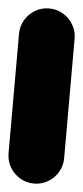

<svg xmlns="http://www.w3.org/2000/svg" viewBox="-49 -659 297 688"><g transform="rotate(5 100.0 -315.0)"><path d="M0 -100H200V-530H0ZM100 -200Q73 -200 50 -186.5Q27 -173 13.5 -150Q0 -127 0 -100Q0 -73 13.5 -50Q27 -27 50 -13.5Q73 0 100 0Q127 0 150 -13.5Q173 -27 186.5 -50Q200 -73 200 -100Q200 -127 186.5 -150Q173 -173 150 -186.5Q127 -200 100 -200ZM100 -630Q73 -630 50 -616.5Q27 -603 13.5 -580Q0 -557 0 -530Q0 -503 13.5 -480Q27 -457 50 -443.5Q73 -430 100 -430Q127 -430 150 -443.5Q173 -457 186.5 -480Q200 -503 200 -530Q200 -557 186.5 -580Q173 -603 150 -616.5Q127 -630 100 -630Z"/></g></svg>

Font: Wavefont ExtraBold
Style: Regular
Weight: 800
Monospace: yes
Version: Version 3.005;gftools[0.9.33]